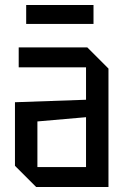

<svg xmlns="http://www.w3.org/2000/svg" viewBox="-20 -750 505 770"><path d="M40 -85V-340L325 -350V-480H55V-560H330L415 -475V0H125ZM130 -263V-80H325V-280ZM85 -654V-730H355V-654Z"/></svg>

Font: Tektur SemiCondensed
Style: Regular
Weight: 400
Width: 4
Designer: Adam Jagosz
Foundry: Adam Jagosz
Version: Version 1.005;gftools[0.9.30]